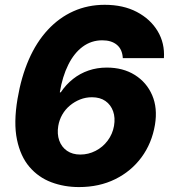

<svg xmlns="http://www.w3.org/2000/svg" viewBox="-20 -757 698 787"><path d="M303.7 9.8Q243.2 9.8 190.4 -10Q137.7 -29.8 100.8 -72.8Q64 -115.7 49.6 -184.6Q35.2 -253.4 51.8 -351.6Q66.9 -441.4 98.1 -512.9Q129.4 -584.5 175.8 -634.5Q222.2 -684.6 281 -710.9Q339.8 -737.3 409.2 -737.3Q485.4 -737.3 541 -708Q596.7 -678.7 626.2 -629.4Q655.8 -580.1 651.9 -518.6H483.4Q481.4 -554.7 459.2 -573.2Q437 -591.8 399.4 -591.8Q354.5 -591.8 319.1 -565.7Q283.7 -539.6 259.8 -491.5Q235.8 -443.4 225.1 -378.4H229Q250.5 -410.6 279.3 -433.3Q308.1 -456.1 343 -468Q377.9 -480 417.5 -480Q484.4 -480 532.7 -449.7Q581.1 -419.4 603.8 -366.7Q626.5 -314 615.2 -245.6Q602.5 -169.9 560.1 -112.3Q517.6 -54.7 452.1 -22.5Q386.7 9.8 303.7 9.8ZM309.1 -123.5Q342.3 -123.5 371.8 -138.7Q401.4 -153.8 421.4 -180.7Q441.4 -207.5 447.3 -240.7Q453.1 -274.4 443.6 -301Q434.1 -327.6 412.1 -343Q390.1 -358.4 356.9 -358.4Q331.5 -358.4 308.6 -349.4Q285.6 -340.3 266.6 -324.5Q247.6 -308.6 235.4 -287.4Q223.1 -266.1 218.8 -240.7Q213.4 -207.5 222.9 -180.9Q232.4 -154.3 254.6 -138.9Q276.9 -123.5 309.1 -123.5Z"/></svg>

Font: Inter 16pt ExtraBold
Style: Italic
Weight: 800
Italic angle: -9.3988°
Version: Version 4.001;git-66647c0bb